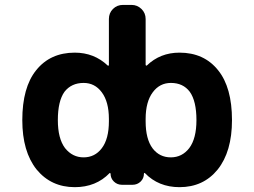

<svg xmlns="http://www.w3.org/2000/svg" viewBox="-20 -776 1040 786"><path d="M714.8 -9.8Q628.9 -9.8 573.2 -67.4Q572.3 -68.4 570.8 -67.9Q569.3 -67.4 569.3 -65.4Q569.3 -45.9 555.7 -32.7Q542 -19.5 522.5 -19.5H479.5Q460 -19.5 446.3 -32.7Q432.6 -45.9 432.6 -65.4Q432.6 -66.4 431.2 -67.4Q429.7 -68.4 428.7 -67.4Q373 -9.8 286.1 -9.8Q189.5 -9.8 129.9 -82Q71.3 -155.3 71.3 -284.2Q71.3 -418 127.9 -488.3Q185.5 -560.5 286.1 -560.5Q365.2 -560.5 420.9 -507.8Q421.9 -506.8 423.8 -507.3Q425.8 -507.8 425.8 -509.8V-698.2Q425.8 -722.7 442.4 -739.3Q459 -755.9 483.4 -755.9H518.6Q542 -755.9 559.1 -739.3Q576.2 -722.7 576.2 -698.2V-510.7Q576.2 -508.8 578.1 -507.8Q580.1 -506.8 581.1 -507.8Q635.7 -560.5 714.8 -560.5Q815.4 -560.5 873 -488.3Q929.7 -418 929.7 -284.2Q929.7 -155.3 871.1 -82Q812.5 -9.8 714.8 -9.8ZM679.7 -436.5Q633.8 -436.5 605.5 -398.4Q576.2 -359.4 576.2 -289.1V-279.3Q576.2 -207 604.5 -168.9Q632.8 -131.8 679.2 -131.8Q725.6 -131.8 754.9 -169.9Q784.2 -209 784.2 -284.2Q784.2 -362.3 756.8 -400.4Q729.5 -436.5 679.7 -436.5ZM322.3 -436.5Q272.5 -436.5 244.1 -400.4Q216.8 -362.3 216.8 -284.2Q216.8 -209 246.1 -169.9Q276.4 -131.8 322.3 -131.8Q368.2 -131.8 396.5 -168.9Q425.8 -207 425.8 -279.3V-289.1Q425.8 -359.4 396.5 -398.4Q368.2 -436.5 322.3 -436.5Z"/></svg>

Font: Rounded Mgen+ 1mn bold
Style: Bold
Weight: 700
Designer: [Source Han Sans]
Ryoko NISHIZUKA  (kana & ideographs); Paul D. Hunt (Latin, Greek & Cyrillic); Wenlong ZHANG  (bopomofo
Version: Version 1.059.20150602